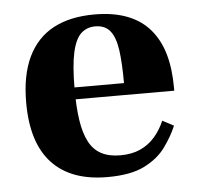

<svg xmlns="http://www.w3.org/2000/svg" viewBox="-42 -524 604 579"><g transform="rotate(-5 260.0 -235.0)"><path d="M261 11Q151 11 93.5 -50.5Q36 -112 36 -234Q36 -317 62.5 -372Q89 -427 139.5 -454Q190 -481 264 -481Q322 -481 364 -464.5Q406 -448 432.5 -416.5Q459 -385 471.5 -341Q484 -297 484 -240V-231H121V-267H335Q335 -328 329.5 -367Q324 -406 308.5 -425.5Q293 -445 263 -445Q238 -445 220.5 -429Q203 -413 194 -373Q185 -333 185 -262Q185 -207 191 -167.5Q197 -128 210.5 -102Q224 -76 247.5 -63.5Q271 -51 305 -51Q340 -51 365.5 -62.5Q391 -74 409.5 -95Q428 -116 440 -144L474 -126Q461 -95 438 -63Q415 -31 373.5 -10Q332 11 261 11Z"/></g></svg>

Font: Frank Ruhl Libre
Style: Bold
Weight: 700
Designer: Yanek Iontef
Foundry: Fontef
Version: Version 6.004